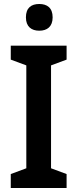

<svg xmlns="http://www.w3.org/2000/svg" viewBox="-20 -943 388 963"><path d="M177 -923C137 -923 110 -904 110 -856C110 -809 138 -789 177 -789C216 -789 244 -809 244 -856C244 -904 216 -923 177 -923ZM314 0V-70L236 -99V-615L314 -644V-714H34V-644L112 -615V-99L34 -70V0Z"/></svg>

Font: Noto Sans Armenian SemiCondensed SemiBold
Style: Regular
Weight: 600
Width: 4
Designer: Monotype Design Team
Foundry: Monotype Imaging Inc.
Version: Version 2.008